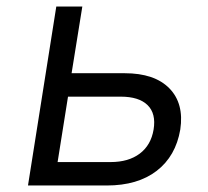

<svg xmlns="http://www.w3.org/2000/svg" viewBox="-20 -570 640 590"><path d="M66 0 153 -550H233L200 -345H363Q455 -345 500.5 -298.5Q546 -252 534 -172Q520 -90 461.5 -45Q403 0 308 0ZM157 -72H320Q375 -72 409.5 -98Q444 -124 452 -172Q460 -221 433.5 -247Q407 -273 351 -273H189Z"/></svg>

Font: JetBrains Mono NL Light
Style: Italic
Weight: 300
Italic angle: -9°
Designer: Philipp Nurullin, Konstantin Bulenkov
Foundry: JetBrains
Version: Version 2.304; ttfautohint (v1.8.4.7-5d5b)